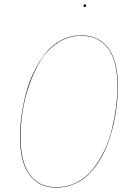

<svg xmlns="http://www.w3.org/2000/svg" viewBox="-20 -852 610 881"><path d="M369.1 -819.8Q362.8 -819.8 362.8 -826.2Q362.8 -832 369.1 -832Q375 -832 375 -826.2Q375 -819.8 369.1 -819.8ZM353 -689.9Q434.1 -689.9 477.5 -630.4Q521 -570.8 521 -458Q521 -418.5 516.6 -376.5Q512.2 -334.5 502.2 -288.3Q492.2 -242.2 477.1 -200Q461.9 -157.7 439 -119.4Q416 -81.1 387.7 -52.7Q359.4 -24.4 320.8 -7.8Q282.2 8.8 237.8 8.8Q157.2 8.8 114.5 -50.8Q71.8 -110.4 71.8 -222.2Q71.8 -269 78.6 -319.6Q85.4 -370.1 99.4 -423.3Q113.3 -476.6 136.5 -523.9Q159.7 -571.3 189.7 -608.6Q219.7 -646 262 -668Q304.2 -689.9 353 -689.9ZM353 -688Q294.9 -688 246.6 -656.5Q198.2 -625 167.2 -575.7Q136.2 -526.4 114.5 -463.4Q92.8 -400.4 83.5 -339.6Q74.2 -278.8 74.2 -222.2Q74.2 -110.8 116 -52Q157.7 6.8 237.8 6.8Q289.1 6.8 332.3 -15.1Q375.5 -37.1 405.5 -75Q435.5 -112.8 458.3 -159.7Q481 -206.5 493.7 -259.8Q506.3 -313 512.7 -362.3Q519 -411.6 519 -458Q519 -570.3 476.3 -629.2Q433.6 -688 353 -688Z"/></svg>

Font: Fira Sans Compressed Two
Style: Italic
Weight: 100
Width: 3
Italic angle: -8°
Designer: Carrois Corporate & Edenspiekermann AG
Foundry: Carrois Corporate GbR & Edenspiekermann AG
Version: Version 4.203;PS 004.203;hotconv 1.0.88;makeotf.lib2.5.64775